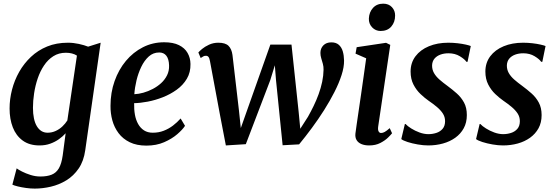

<svg xmlns="http://www.w3.org/2000/svg" viewBox="-20 -802 3096 1072"><path d="M456 36.5Q447.5 97.5 419.2 138.8Q391 180 350.5 204.8Q310 229.5 264.2 240.2Q218.5 251 174 251Q150.5 251 125.5 247.5Q100.5 244 80 239Q59.5 234 49 229L73 138Q82 145 103 155.8Q124 166.5 151 175Q178 183.5 205.5 183.5Q243 183.5 268.5 173.2Q294 163 308.8 137.5Q323.5 112 330 66.5L346.5 -58Q331 -40.5 309.2 -25Q287.5 -9.5 260.5 0.2Q233.5 10 201 10Q144 10 106.8 -17.2Q69.5 -44.5 51.5 -91Q33.5 -137.5 33.5 -196Q33.5 -248.5 47 -301Q60.5 -353.5 87 -400.5Q113.5 -447.5 152.8 -484.5Q192 -521.5 243.5 -542.5Q295 -563.5 359 -563.5Q389.5 -563.5 420.2 -556.8Q451 -550 472 -541.5L542 -563.5ZM409.5 -491.5Q397.5 -499.5 381.5 -503.5Q365.5 -507.5 348 -507.5Q308 -507.5 277.8 -488.2Q247.5 -469 225.8 -436.5Q204 -404 190.5 -364Q177 -324 170.5 -281.5Q164 -239 164 -200Q164 -167 169.5 -141Q175 -115 185.8 -97.2Q196.5 -79.5 211.5 -70.2Q226.5 -61 246 -61Q269.5 -61 290.8 -70.8Q312 -80.5 328.5 -96.2Q345 -112 356 -129.5Z M1013 -99.5Q999.5 -78.5 969.8 -52.8Q940 -27 896.5 -8Q853 11 797.5 11Q743 11 704.5 -7.8Q666 -26.5 642 -58.5Q618 -90.5 607.2 -130Q596.5 -169.5 597 -211Q597 -285 619.8 -349.2Q642.5 -413.5 683 -462Q723.5 -510.5 778 -538.2Q832.5 -566 896.5 -566Q947 -566 979.2 -550Q1011.5 -534 1027.2 -506.5Q1043 -479 1043.5 -445Q1044.5 -398 1023.2 -362.2Q1002 -326.5 966.5 -301Q931 -275.5 889 -259Q847 -242.5 804.8 -234.5Q762.5 -226.5 729 -226Q728 -192 733.2 -162.2Q738.5 -132.5 751.2 -109.8Q764 -87 784.2 -74Q804.5 -61 833 -61Q866 -61 894.2 -72Q922.5 -83 946 -101Q969.5 -119 988.5 -140.5ZM869 -509Q835.5 -509 810.8 -486.8Q786 -464.5 769 -429.2Q752 -394 742.2 -353.5Q732.5 -313 730 -276Q754 -277 780.8 -284.5Q807.5 -292 833.2 -305.5Q859 -319 879.8 -338Q900.5 -357 912.8 -381.8Q925 -406.5 924 -436.5Q923 -472.5 908.8 -490.8Q894.5 -509 869 -509Z M1241 10 1207.5 -164.5 1152.5 -460Q1149.5 -477 1144.2 -483.8Q1139 -490.5 1130.5 -490.5Q1121 -491 1114.5 -486.8Q1108 -482.5 1100.5 -478L1087.5 -509Q1092.5 -515.5 1108 -528.5Q1123.5 -541.5 1147.2 -552.5Q1171 -563.5 1199 -563.5Q1238.5 -563.5 1256 -546Q1273.5 -528.5 1278 -495L1314 -186.5L1324.5 -87L1365 -201.5L1489.5 -553H1607.5L1647.5 -177L1656.5 -83L1699.5 -150Q1715.5 -178.5 1731 -210.2Q1746.5 -242 1759 -276.2Q1771.5 -310.5 1778.8 -345Q1786 -379.5 1786.5 -412.5Q1787 -430 1782.5 -446Q1778 -462 1773.5 -477Q1769 -492 1769 -506.5Q1769 -532 1785.5 -548.8Q1802 -565.5 1830 -565.5Q1856 -565.5 1871.5 -552Q1887 -538.5 1893.8 -515.5Q1900.5 -492.5 1901 -464Q1901.5 -427.5 1887 -382.5Q1872.5 -337.5 1847.2 -288Q1822 -238.5 1789.8 -187.5Q1757.5 -136.5 1721.5 -87.8Q1685.5 -39 1650 4L1558 9L1521 -355L1514.5 -437.5L1489 -354.5L1352.5 3Z M2041.5 10Q2015.5 10 1997.5 2.2Q1979.5 -5.5 1970.8 -20.2Q1962 -35 1964.5 -57Q1967 -77 1971.8 -110Q1976.5 -143 1982.8 -185Q1989 -227 1996 -275.2Q2003 -323.5 2010.2 -374.8Q2017.5 -426 2024.5 -476.5L1965 -502.5L1971.5 -538.5L2135.5 -563L2159 -551.5L2091.5 -95.5Q2089 -77.5 2093.8 -68.5Q2098.5 -59.5 2107.5 -59.5Q2117.5 -59.5 2128.2 -65.5Q2139 -71.5 2156 -86.5L2169 -58Q2163 -50 2146.5 -33.8Q2130 -17.5 2103.5 -3.8Q2077 10 2041.5 10ZM2105 -629Q2077 -629 2057.8 -649.2Q2038.5 -669.5 2039.5 -698.5Q2041 -734 2062.5 -757.8Q2084 -781.5 2119.5 -781.5Q2150.5 -781.5 2168.5 -761.8Q2186.5 -742 2186 -715Q2186 -678.5 2164.8 -653.8Q2143.5 -629 2105 -629Z M2590.5 -457H2584Q2574.5 -471.5 2547.5 -488Q2520.5 -504.5 2484 -504.5Q2459 -504.5 2438.8 -497Q2418.5 -489.5 2406 -474.8Q2393.5 -460 2392.5 -437.5Q2392 -414 2403 -394.5Q2414 -375 2434 -357.5Q2454 -340 2479.5 -321.5Q2506 -302 2530.5 -280.2Q2555 -258.5 2570.8 -229.5Q2586.5 -200.5 2586.5 -159.5Q2586.5 -117.5 2569.2 -86Q2552 -54.5 2522 -33Q2492 -11.5 2453.2 -0.8Q2414.5 10 2371 10Q2344 10 2312.5 4.5Q2281 -1 2255.5 -9.2Q2230 -17.5 2220.5 -25.5L2240.5 -109.5H2244.5Q2255 -98 2276 -84.8Q2297 -71.5 2322.5 -62.2Q2348 -53 2372 -53Q2394.5 -53 2415.8 -59.8Q2437 -66.5 2451 -82.5Q2465 -98.5 2465 -125.5Q2465 -149.5 2452.2 -168.8Q2439.5 -188 2418.5 -205.5Q2397.5 -223 2372.5 -240Q2351 -255 2327.8 -277Q2304.5 -299 2288.5 -330Q2272.5 -361 2272.5 -402.5Q2272.5 -451.5 2299.8 -487.8Q2327 -524 2374.8 -543.8Q2422.5 -563.5 2483 -563.5Q2509.5 -563.5 2535.2 -560.5Q2561 -557.5 2580.8 -553Q2600.5 -548.5 2608.5 -545Z M3008 -457H3001.5Q2992 -471.5 2965 -488Q2938 -504.5 2901.5 -504.5Q2876.5 -504.5 2856.2 -497Q2836 -489.5 2823.5 -474.8Q2811 -460 2810 -437.5Q2809.5 -414 2820.5 -394.5Q2831.5 -375 2851.5 -357.5Q2871.5 -340 2897 -321.5Q2923.5 -302 2948 -280.2Q2972.5 -258.5 2988.2 -229.5Q3004 -200.5 3004 -159.5Q3004 -117.5 2986.8 -86Q2969.5 -54.5 2939.5 -33Q2909.5 -11.5 2870.8 -0.8Q2832 10 2788.5 10Q2761.5 10 2730 4.5Q2698.5 -1 2673 -9.2Q2647.5 -17.5 2638 -25.5L2658 -109.5H2662Q2672.5 -98 2693.5 -84.8Q2714.5 -71.5 2740 -62.2Q2765.5 -53 2789.5 -53Q2812 -53 2833.2 -59.8Q2854.5 -66.5 2868.5 -82.5Q2882.5 -98.5 2882.5 -125.5Q2882.5 -149.5 2869.8 -168.8Q2857 -188 2836 -205.5Q2815 -223 2790 -240Q2768.5 -255 2745.2 -277Q2722 -299 2706 -330Q2690 -361 2690 -402.5Q2690 -451.5 2717.2 -487.8Q2744.5 -524 2792.2 -543.8Q2840 -563.5 2900.5 -563.5Q2927 -563.5 2952.8 -560.5Q2978.5 -557.5 2998.2 -553Q3018 -548.5 3026 -545Z"/></svg>

Font: Merriweather 28pt SemiBold
Style: Italic
Weight: 600
Italic angle: -7.8°
Version: Version 2.101